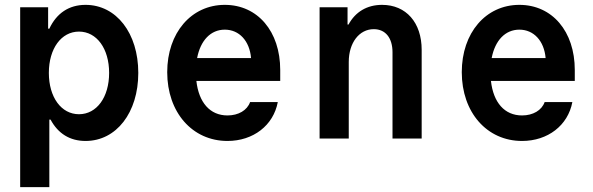

<svg xmlns="http://www.w3.org/2000/svg" viewBox="-20 -570 2440 790"><path d="M63 -540V200H183V-78H188C219 -20 268 10 332 10C459 10 549 -107 549 -270C549 -433 459 -550 332 -550C264 -550 213 -516 183 -452H178V-540ZM305 -440C378 -440 429 -370 429 -270C429 -170 378 -100 305 -100C232 -100 181 -170 181 -270C181 -370 232 -440 305 -440Z M788 -237H1133V-282C1133 -441 1040 -550 905 -550C767 -550 668 -435 668 -273C668 -108 771 10 916 10C1022 10 1105 -54 1123 -150H1009C997 -116 961 -95 916 -95C844 -95 798 -148 788 -237ZM905 -448C964 -448 1007 -402 1013 -331H791C805 -404 847 -448 905 -448Z M1295 0H1415V-315C1415 -394 1458 -450 1518 -450C1566 -450 1595 -414 1595 -355V0H1715V-365C1715 -477 1651 -550 1552 -550C1490 -550 1442 -521 1414 -469H1410V-540H1295Z M2000 -237H2345V-282C2345 -441 2252 -550 2117 -550C1979 -550 1880 -435 1880 -273C1880 -108 1983 10 2128 10C2234 10 2317 -54 2335 -150H2221C2209 -116 2173 -95 2128 -95C2056 -95 2010 -148 2000 -237ZM2117 -448C2176 -448 2219 -402 2225 -331H2003C2017 -404 2059 -448 2117 -448Z"/></svg>

Font: CommitMono
Style: Bold
Weight: 700
Monospace: yes
Designer: Eigil Nikolajsen
Foundry: Eigil Nikolajsen
Version: Version 1.143